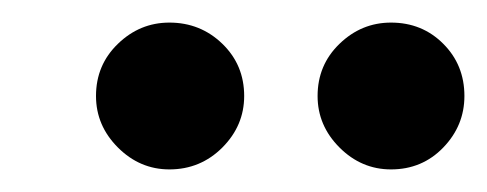

<svg xmlns="http://www.w3.org/2000/svg" viewBox="-20 -740 431 170"><path d="M130 -590Q103.8 -590 84.4 -609.4Q65 -628.8 65 -655Q65 -682.5 84.4 -701.2Q103.8 -720 130 -720Q157.5 -720 176.9 -701.2Q196.2 -682.5 196.2 -655Q196.2 -628.8 176.9 -609.4Q157.5 -590 130 -590ZM326.2 -590Q300 -590 280.6 -609.4Q261.2 -628.8 261.2 -655Q261.2 -682.5 280.6 -701.2Q300 -720 326.2 -720Q353.8 -720 372.5 -701.2Q391.2 -682.5 391.2 -655Q391.2 -628.8 372.5 -609.4Q353.8 -590 326.2 -590Z"/></svg>

Font: Now Alt Medium
Style: Regular
Weight: 500
Designer: Alfredo Marco Pradil
Foundry: Alfredo Marco Pradil
Version: Version 1.002;PS 001.002;hotconv 1.0.88;makeotf.lib2.5.64775